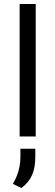

<svg xmlns="http://www.w3.org/2000/svg" viewBox="-20 -688 279 968"><path d="M79 0V-668H160V0ZM88 260 45 239Q58 217 66 195.5Q74 174 78.5 151Q83 128 83 102V62H158V102Q158 158 141.5 195Q125 232 88 260Z"/></svg>

Font: Gantari
Style: Regular
Weight: 400
Designer: Anugrah Pasau
Foundry: Lafontype
Version: Version 1.000; ttfautohint (v1.8.3)